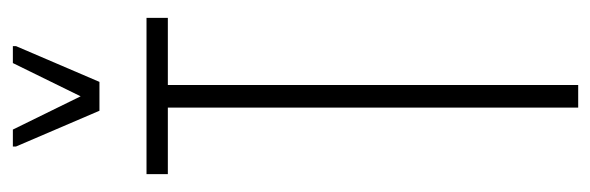

<svg xmlns="http://www.w3.org/2000/svg" viewBox="-338 -604 941 306"><g transform="rotate(-90 133.0 -450.5)"><path d="M115 0V-654H9V-688H258V-654H151V0ZM110 -763 53 -896V-901H80L133 -793L186 -901H213V-896L156 -763Z"/></g></svg>

Font: Saira UltraCondensed Thin
Style: Regular
Weight: 250
Width: 1
Designer: Hector Gatti with collaboration of the Omnibus-Type team
Foundry: Omnibus-Type
Version: Version 1.101